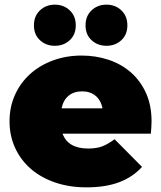

<svg xmlns="http://www.w3.org/2000/svg" viewBox="-20 -796 693 826"><path d="M421 -330Q414 -365 391 -384Q368 -403 333 -403Q298 -403 275 -384Q252 -365 245 -330ZM352 10Q277 10 215.5 -11.5Q154 -33 111 -71Q68 -109 44.5 -161Q21 -213 21 -274Q21 -336 44.5 -388Q68 -440 109.5 -477.5Q151 -515 208 -536Q265 -557 331 -557Q392 -557 446.5 -539Q501 -521 542.5 -485Q584 -449 608 -396Q632 -343 632 -274Q632 -262 631 -247.5Q630 -233 629 -221H249Q273 -157 359 -157Q397 -157 421.5 -167Q446 -177 473 -197L591 -78Q551 -34 492.5 -12Q434 10 352 10ZM438 -599Q400 -599 374 -623Q348 -647 348 -687Q348 -727 374 -751.5Q400 -776 438 -776Q476 -776 502 -751.5Q528 -727 528 -687Q528 -647 502 -623Q476 -599 438 -599ZM216 -599Q178 -599 152 -623Q126 -647 126 -687Q126 -727 152 -751.5Q178 -776 216 -776Q254 -776 280 -751.5Q306 -727 306 -687Q306 -647 280 -623Q254 -599 216 -599Z"/></svg>

Font: Montserrat-Alt1 Black
Style: Regular
Weight: 900
Designer: Differentunic
Foundry: Differentunic
Version: Version 7.222